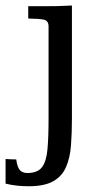

<svg xmlns="http://www.w3.org/2000/svg" viewBox="-68 -459 354 678"><path d="M33.2 198.7Q12.2 198.7 -8.1 196.5Q-28.3 194.3 -48.3 189.5V102.5Q-39.6 103 -29.8 103.5Q-20 104 -10.7 104Q-6.8 131.8 2.2 141.8Q11.2 151.9 28.8 151.9Q64.5 151.9 80.1 131.6Q95.7 111.3 99.6 68.6Q103.5 25.9 103.5 -42V-365.7Q103.5 -385.7 87.4 -389.4Q71.3 -393.1 31.7 -393.6Q31.7 -404.8 31.7 -415.5Q31.7 -426.3 31.7 -437Q44.9 -437 57.4 -437Q69.8 -437 82 -437Q109.4 -437 135 -437.5Q160.6 -438 186 -439.5V-41Q186 11.2 182.6 55.2Q179.2 99.1 165 131.3Q150.9 163.6 119.6 181.2Q88.4 198.7 33.2 198.7Z"/></svg>

Font: Kameron
Style: Regular
Weight: 400
Designer: Vernon Adams
Foundry: Vernon Adams
Version: Version 1.100